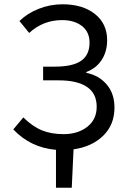

<svg xmlns="http://www.w3.org/2000/svg" viewBox="-20 -688 594 896"><path d="M241.2 188V11.2Q122.6 1 42 -84L88.9 -140.1Q131.8 -97.7 175.5 -79.8Q219.2 -62 276.9 -62Q343.3 -62 387.2 -96.2Q431.2 -130.4 431.2 -189.9Q431.2 -252 385.7 -282.5Q340.3 -313 254.9 -313H181.2V-377H234.9Q319.8 -377 358.9 -404.5Q397.9 -432.1 397.9 -488.8Q397.9 -539.1 362.3 -566.7Q326.7 -594.2 270 -594.2Q181.2 -594.2 116.2 -534.2L70.8 -589.8Q106.9 -625.5 160.2 -646.7Q213.4 -668 272 -668Q365.7 -668 422.9 -622.8Q480 -577.6 480 -500Q480 -447.8 454.6 -408.4Q429.2 -369.1 382.8 -352.1V-348.1Q441.4 -336.4 477.8 -293.9Q514.2 -251.5 514.2 -186Q514.2 -105.5 461.2 -54.2Q408.2 -2.9 323.2 8.8L314.9 188Z"/></svg>

Font: Source Sans Pro
Style: Regular
Weight: 400
Designer: Paul D. Hunt
Foundry: Adobe Systems Incorporated
Version: Version 3.006;hotconv 1.0.111;makeotfexe 2.5.65597